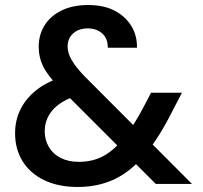

<svg xmlns="http://www.w3.org/2000/svg" viewBox="-20 -732 806 764"><path d="M600 0 218 -382Q172 -428 153 -465.5Q134 -503 134 -546Q134 -593 157 -630.5Q180 -668 224.5 -690Q269 -712 331 -712Q394 -712 437 -689Q480 -666 503 -628Q526 -590 525 -542H409Q409 -580 386 -599.5Q363 -619 330 -619Q293 -619 271 -599Q249 -579 249 -547Q249 -521 265 -493.5Q281 -466 313 -432L744 0ZM289 12Q213 12 157 -14.5Q101 -41 70.5 -89.5Q40 -138 40 -202Q40 -253 61 -296Q82 -339 123.5 -372.5Q165 -406 227 -425L272 -440L328 -365L283 -351Q219 -329 188.5 -293Q158 -257 158 -209Q158 -175 174.5 -147Q191 -119 221.5 -103.5Q252 -88 294 -88Q350 -88 394 -112.5Q438 -137 479 -191Q498 -215 517.5 -246.5Q537 -278 557 -317L581 -363H704L667 -292Q641 -240 614.5 -197.5Q588 -155 561 -122Q504 -52 438 -20Q372 12 289 12Z"/></svg>

Font: DM Sans 16pt SemiBold
Style: Regular
Weight: 600
Version: Version 4.004;gftools[0.9.30]